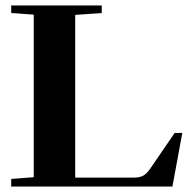

<svg xmlns="http://www.w3.org/2000/svg" viewBox="-20 -683 713 703"><path d="M21 0V-27.8L103.5 -34.2V-629.4L21 -635.3V-663.1H352.5V-635.3L255.4 -628.4V-32.7H469.2Q491.7 -32.7 504.4 -39.8Q517.1 -46.9 530.3 -65.9L619.6 -196.3H647.5L611.3 0Z"/></svg>

Font: Elstob 14pt
Style: Bold
Weight: 700
Designer: Peter S. Baker
Version: Version 1.015